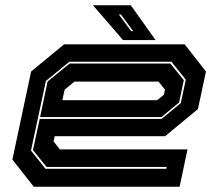

<svg xmlns="http://www.w3.org/2000/svg" viewBox="-20 -708 828 728"><path d="M680 -540 761 -437 730.5 -294.5 606 -191.5H187.5L183 -172L207 -141.5H691L661 0H108L27 -103L98 -437L223 -540ZM630 -474H243L154 -401L97.5 -137L152.5 -68H610.5L612 -75H156.5L105 -139L130.5 -257H592.5L665.5 -317L684.5 -406ZM626 -467 677 -404 659 -319.5 592 -264H132L160.5 -399L244 -467ZM581 -398.5H262L225 -368L216.5 -328H576L601.5 -349L605.5 -368ZM570 -556H446.5L332.5 -688H476ZM485 -590 438.5 -653H430.5L477.5 -590Z"/></svg>

Font: Tourney Expanded ExtraBold
Style: Italic
Weight: 800
Width: 7
Italic angle: -12°
Designer: Tyler Finck
Foundry: Etcetera Type Co
Version: Version 1.010; ttfautohint (v1.8.3)